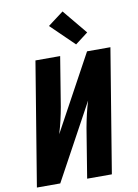

<svg xmlns="http://www.w3.org/2000/svg" viewBox="-105 -1058 809 1125"><g transform="rotate(-10 300.0 -495.0)"><path d="M21 0 142 -735H289L241 -441Q234 -402 225 -363Q216 -324 204 -285L449 -735H588L467 0H320L368 -294Q375 -333 384 -372Q393 -411 405 -450L160 0ZM393 -786 255 -920 348 -990 469 -844Z"/></g></svg>

Font: Iosevka Heavy Extended Oblique
Style: Regular
Weight: 900
Width: 7
Italic angle: -9°
Monospace: yes
Designer: Belleve Invis
Foundry: Belleve Invis
Version: Version 32.5.0; ttfautohint (v1.8.4)